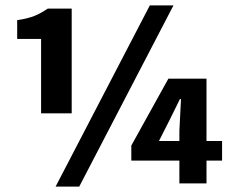

<svg xmlns="http://www.w3.org/2000/svg" viewBox="-20 -683 853 715"><path d="M133 -261H247V-651H158C123 -628 99 -616 44 -608V-538H133ZM187 12H275L626 -663H538ZM572 -158 612 -237 650 -314H654L648 -196V-158ZM648 0H749V-85H807V-158H749V-390H607L469 -141V-85H648Z"/></svg>

Font: DAIFUKU Sans
Style: Bold
Weight: 700
Designer: Original font ‘Source Han Sans JP’ : Paul D. Hunt
Foundry: Daifuku
Version: Version 1.000